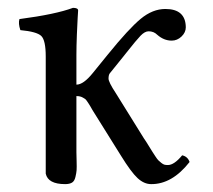

<svg xmlns="http://www.w3.org/2000/svg" viewBox="-20 -462 546 492"><path d="M97.2 -316.9Q97.2 -358.9 85.7 -369.9Q74.2 -380.9 32.2 -384.8Q26.4 -401.9 29.8 -413.1Q122.6 -425.3 167 -441.9Q180.2 -441.9 180.2 -435.1Q179.7 -427.7 179 -415.8Q178.2 -403.8 177 -373.5Q175.8 -343.3 175.8 -321.3V-245.1Q193.8 -245.1 217.8 -274.9L255.9 -321.8Q310.1 -388.7 340.6 -413.8Q371.1 -439 403.8 -439Q455.6 -439 456.1 -392.1Q456.1 -378.9 445.1 -368.4Q434.1 -357.9 419.9 -357.9Q399.9 -357.9 382.8 -373Q374 -381.8 360.8 -381.8Q351.1 -381.8 340.1 -370.4Q329.1 -358.9 305.2 -328.6Q298.8 -320.8 295.9 -316.9L261.2 -273.9Q258.3 -270 258.1 -261Q257.8 -252 276.9 -223.1L349.1 -106.9Q354 -100.1 360.6 -89.1Q367.2 -78.1 370.6 -73Q374 -67.9 378.4 -61Q382.8 -54.2 386 -51Q389.2 -47.9 393.6 -44.4Q397.9 -41 401.4 -40Q404.8 -39.1 410.2 -39.1Q426.3 -39.1 446.8 -64Q460.9 -61 465.8 -46.9Q420.9 10.3 367.2 9.8Q349.1 9.8 332.5 -5.6Q315.9 -21 290 -63L216.8 -180.2Q215.8 -182.1 212.4 -188Q209 -193.8 207.5 -196Q206.1 -198.2 203.1 -202.6Q200.2 -207 198 -208.5Q195.8 -210 192.4 -211.9Q189 -213.9 185.1 -214.8Q181.2 -215.8 175.8 -215.8V-71.8Q175.8 -66.9 176.3 -50Q176.8 -33.2 176.3 -26.1Q175.8 -19 173.3 -8.5Q170.9 2 164.6 5.9Q158.2 9.8 147 9.8Q103 9.8 97.2 -17.1V-71.8Z"/></svg>

Font: Linux Libertine Capitals
Style: Small Caps
Weight: 400
Designer: Philipp H. Poll
Foundry: Philipp H. Poll
Version: Version 5.1.3